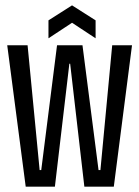

<svg xmlns="http://www.w3.org/2000/svg" viewBox="-20 -697 520 717"><path d="M76 0 7 -528H83L128 -62H134L193 -528H288L348 -62H355L399 -528H473L405 0H295L242 -459H239L185 0ZM161 -554V-621L249 -677L337 -621V-554L249 -612Z"/></svg>

Font: Bricolage Grotesque 96pt Condensed Light
Style: Regular
Weight: 300
Width: 3
Designer: Mathieu Triay
Foundry: Atelier Triay
Version: Version 1.001; ttfautohint (v1.8.4.7-5d5b);gftools[0.9.33.de